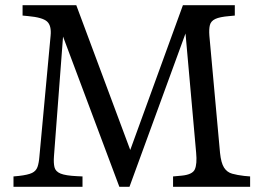

<svg xmlns="http://www.w3.org/2000/svg" viewBox="-20 -720 1005 740"><path d="M32 0V-40L53 -42Q88 -46 103.5 -53.5Q119 -61 124.5 -76.5Q130 -92 132 -118L175 -582Q179 -621 161.5 -637Q144 -653 88 -658L67 -660V-700H274L482 -142L685 -700H885V-660L864 -658Q827 -655 810 -647Q793 -639 789 -623.5Q785 -608 787 -582L828 -131Q832 -92 843.5 -74Q855 -56 875 -50.5Q895 -45 921 -42L944 -40V0H647V-40L680 -43Q722 -47 731 -67.5Q740 -88 736 -131L695 -591L479 0H440L223 -579L188 -118Q186 -92 190 -75.5Q194 -59 213.5 -51Q233 -43 277 -41L298 -40V0Z"/></svg>

Font: Hedvig Letters Serif 12pt
Style: Regular
Weight: 400
Designer: Alexander Örn & Tor Weibull
Foundry: Kanon Foundry
Version: Version 1.000; ttfautohint (v1.8.4.7-5d5b)